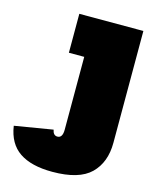

<svg xmlns="http://www.w3.org/2000/svg" viewBox="-270 -662 786 967"><g transform="rotate(15 123.0 -178.0)"><path d="M22 -580H356V3Q356 105.5 295.5 164.8Q235 224 96 224Q-14 224 -75.8 182.2Q-137.5 140.5 -151 50L48 17Q50.5 31 57.2 38.5Q64 46 75 46Q88.5 46 95.2 35.2Q102 24.5 102 3V-377H22Z"/></g></svg>

Font: Hepta Slab ExtraLight Black
Style: Regular
Weight: 900
Version: Version 1.102